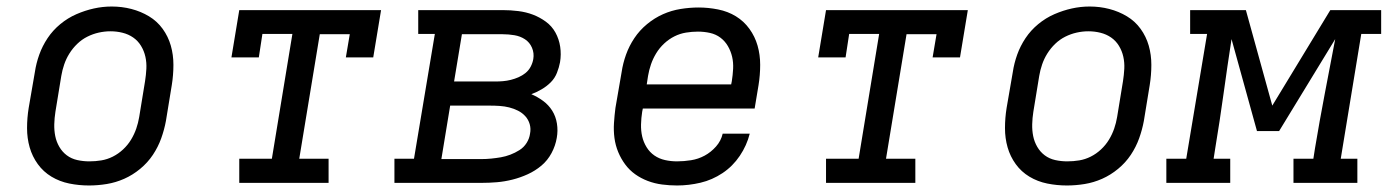

<svg xmlns="http://www.w3.org/2000/svg" viewBox="-20 -561 4257 589"><path d="M253 8Q222 8 192.5 2Q163 -4 138 -19Q113 -34 96 -57.5Q79 -81 71 -109Q63 -137 63 -168Q63 -199 68 -230L87 -340Q91 -367 100.5 -393.5Q110 -420 126 -444Q142 -468 165 -487Q188 -506 214.5 -517.5Q241 -529 268 -535Q295 -541 323 -541Q354 -541 383 -533.5Q412 -526 437 -511Q462 -496 479 -472.5Q496 -449 504 -421Q512 -393 512 -362Q512 -331 507 -300L489 -190Q484 -163 474.5 -136.5Q465 -110 449 -86Q433 -62 410 -43Q387 -24 361 -12.5Q335 -1 307.5 3.5Q280 8 253 8ZM254 -66Q273 -66 291 -69Q309 -72 326 -80.5Q343 -89 357.5 -102.5Q372 -116 382 -132.5Q392 -149 398 -166.5Q404 -184 407 -202L425 -312Q428 -331 429 -350Q430 -369 426 -387Q422 -405 412.5 -420.5Q403 -436 388.5 -446Q374 -456 356 -460.5Q338 -465 319 -465Q301 -465 283 -461Q265 -457 248 -448.5Q231 -440 217 -426.5Q203 -413 193 -397Q183 -381 177 -363.5Q171 -346 168 -328L150 -218Q147 -199 146.5 -180Q146 -161 149.5 -143.5Q153 -126 162 -110.5Q171 -95 185 -84.5Q199 -74 217 -70Q235 -66 254 -66Z M714 0V-74H814L877 -457H785L774 -385H690L714 -530H1149L1125 -385H1041L1053 -456H961L898 -74H988V0Z M1190 0V-74H1250L1314 -457H1263V-530H1522Q1546 -530 1570 -527Q1594 -524 1615 -516Q1636 -508 1654.5 -494.5Q1673 -481 1684 -461Q1695 -441 1698.5 -417.5Q1702 -394 1698 -370Q1695 -354 1688.5 -337.5Q1682 -321 1669.5 -308.5Q1657 -296 1641.5 -287Q1626 -278 1610 -272Q1629 -264 1646 -251.5Q1663 -239 1674 -221.5Q1685 -204 1688.5 -182Q1692 -160 1688 -138Q1684 -114 1672 -91.5Q1660 -69 1641 -53Q1622 -37 1599 -26.5Q1576 -16 1552 -10Q1528 -4 1504.5 -2Q1481 0 1457 0ZM1373 -311H1500Q1511 -311 1523 -312Q1535 -313 1547 -316Q1559 -319 1570.5 -324Q1582 -329 1592 -337Q1602 -345 1608 -356.5Q1614 -368 1616 -380Q1619 -398 1612 -414.5Q1605 -431 1590.5 -440.5Q1576 -450 1558 -453Q1540 -456 1522 -456H1397ZM1334 -73H1457Q1472 -73 1487 -74.5Q1502 -76 1516.5 -78.5Q1531 -81 1545.5 -86.5Q1560 -92 1573.5 -100.5Q1587 -109 1595.5 -122.5Q1604 -136 1606 -151Q1609 -166 1605 -180Q1601 -194 1591.5 -204.5Q1582 -215 1569 -221.5Q1556 -228 1542 -231.5Q1528 -235 1513 -236Q1498 -237 1483 -237H1361Z M2057 8Q2034 8 2011 5Q1988 2 1967 -6Q1946 -14 1928.5 -26.5Q1911 -39 1898 -56.5Q1885 -74 1876.5 -94.5Q1868 -115 1865 -137.5Q1862 -160 1863.5 -183.5Q1865 -207 1868 -230L1887 -340Q1891 -367 1900.5 -393.5Q1910 -420 1926 -444Q1942 -468 1965 -487Q1988 -506 2014 -517.5Q2040 -529 2068 -533.5Q2096 -538 2123 -538Q2153 -538 2183 -532Q2213 -526 2237.5 -511Q2262 -496 2279 -472.5Q2296 -449 2304 -421Q2312 -393 2312 -362Q2312 -331 2307 -300L2295 -228H1952L1950 -218Q1947 -199 1946.5 -179.5Q1946 -160 1950 -142.5Q1954 -125 1963.5 -109.5Q1973 -94 1987.5 -84Q2002 -74 2020 -70Q2038 -66 2057 -66Q2078 -66 2100 -69.5Q2122 -73 2141.5 -83.5Q2161 -94 2176.5 -111.5Q2192 -129 2197 -151H2280Q2271 -115 2249.5 -83Q2228 -51 2196.5 -30Q2165 -9 2129 -0.5Q2093 8 2057 8ZM1964 -302H2223L2225 -312Q2228 -331 2229 -350Q2230 -369 2226 -386.5Q2222 -404 2213 -419.5Q2204 -435 2190 -445.5Q2176 -456 2158 -460Q2140 -464 2121 -464Q2103 -464 2084.5 -461Q2066 -458 2049 -449.5Q2032 -441 2017.5 -427.5Q2003 -414 1993 -397.5Q1983 -381 1977 -363.5Q1971 -346 1968 -328Z M2514 0V-74H2614L2677 -457H2585L2574 -385H2490L2514 -530H2949L2925 -385H2841L2853 -456H2761L2698 -74H2788V0Z M3253 8Q3222 8 3192.5 2Q3163 -4 3138 -19Q3113 -34 3096 -57.5Q3079 -81 3071 -109Q3063 -137 3063 -168Q3063 -199 3068 -230L3087 -340Q3091 -367 3100.5 -393.5Q3110 -420 3126 -444Q3142 -468 3165 -487Q3188 -506 3214.5 -517.5Q3241 -529 3268 -535Q3295 -541 3323 -541Q3354 -541 3383 -533.5Q3412 -526 3437 -511Q3462 -496 3479 -472.5Q3496 -449 3504 -421Q3512 -393 3512 -362Q3512 -331 3507 -300L3489 -190Q3484 -163 3474.5 -136.5Q3465 -110 3449 -86Q3433 -62 3410 -43Q3387 -24 3361 -12.5Q3335 -1 3307.5 3.5Q3280 8 3253 8ZM3254 -66Q3273 -66 3291 -69Q3309 -72 3326 -80.5Q3343 -89 3357.5 -102.5Q3372 -116 3382 -132.5Q3392 -149 3398 -166.5Q3404 -184 3407 -202L3425 -312Q3428 -331 3429 -350Q3430 -369 3426 -387Q3422 -405 3412.5 -420.5Q3403 -436 3388.5 -446Q3374 -456 3356 -460.5Q3338 -465 3319 -465Q3301 -465 3283 -461Q3265 -457 3248 -448.5Q3231 -440 3217 -426.5Q3203 -413 3193 -397Q3183 -381 3177 -363.5Q3171 -346 3168 -328L3150 -218Q3147 -199 3146.5 -180Q3146 -161 3149.5 -143.5Q3153 -126 3162 -110.5Q3171 -95 3185 -84.5Q3199 -74 3217 -70Q3235 -66 3254 -66Z M3558 0V-74H3619L3683 -457H3631V-530H3802L3883 -237L4061 -530H4217V-457H4156L4093 -74H4144V0H3948V-74H4009L4014 -106Q4028 -190 4044 -273.5Q4060 -357 4076 -441L3904 -159H3836L3758 -441Q3745 -357 3733.5 -273.5Q3722 -190 3708 -106L3703 -74H3754V0Z"/></svg>

Font: Iosevka Slab Extended Oblique
Style: Regular
Weight: 400
Width: 7
Italic angle: -9°
Monospace: yes
Designer: Belleve Invis
Foundry: Belleve Invis
Version: Version 11.1.0; ttfautohint (v1.8.3)